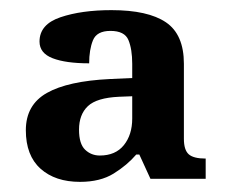

<svg xmlns="http://www.w3.org/2000/svg" viewBox="-20 -739 446 379"><path d="M138 -380Q89 -380 60 -406Q31 -432 31 -482Q31 -532 72.5 -555.5Q114 -579 197 -583L241 -585V-613Q241 -642 233.5 -660Q226 -678 198 -678Q171 -678 163.5 -659.5Q156 -641 156 -614Q110 -614 84 -624Q58 -634 58 -657Q58 -691 99.5 -705Q141 -719 200 -719Q272 -719 307.5 -695Q343 -671 343 -613V-465Q343 -443 352.5 -434.5Q362 -426 386 -426V-386H277L255 -434H249Q231 -413 204.5 -396.5Q178 -380 138 -380ZM177 -432Q208 -432 224.5 -452.5Q241 -473 241 -505V-549L215 -548Q171 -546 153.5 -529.5Q136 -513 136 -483Q136 -455 148 -443.5Q160 -432 177 -432Z"/></svg>

Font: Noto Serif Thai SemiBold
Style: Regular
Weight: 600
Designer: Monotype Design Team
Foundry: Monotype Imaging Inc.
Version: Version 2.001; ttfautohint (v1.8.4.7-5d5b)